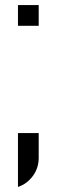

<svg xmlns="http://www.w3.org/2000/svg" viewBox="-20 -608 233 759"><path d="M133 -588V-506H51V-588ZM51 -82H133V16Q133 56 110 87.5Q87 119 51 131Z"/></svg>

Font: Orbitron
Style: Regular
Weight: 400
Designer: Matt McInerney
Foundry: Matt McInerney
Version: 1.000